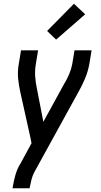

<svg xmlns="http://www.w3.org/2000/svg" viewBox="-20 -788 540 1023"><path d="M47 215 48 208Q53 178 61 148.5Q69 119 84 91H85L148 -25L142 -55L88 -298Q80 -333 76.5 -370.5Q73 -408 80 -447L92 -520H183L171 -447Q165 -412 167.5 -379Q170 -346 177 -314L211 -139L319 -336Q320 -338 321 -339.5Q322 -341 322 -343L324 -344Q338 -368 349 -394Q360 -420 365 -447L377 -520H468L456 -447Q449 -408 433.5 -370.5Q418 -333 398 -298L163 129Q153 148 148 168Q143 188 139 208L138 215ZM279 -577 231 -623 374 -768 434 -712Z"/></svg>

Font: Iosevka Term Curly Md Obl
Style: Regular
Weight: 500
Italic angle: -9°
Designer: Belleve Invis
Foundry: Belleve Invis
Version: Version 32.3.0